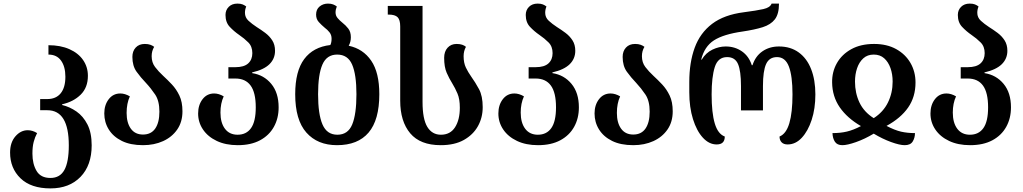

<svg xmlns="http://www.w3.org/2000/svg" viewBox="-20 -793 5679 1066"><path d="M260 253Q152 253 94 197Q36 141 36 54Q36 -2 65.5 -36Q95 -70 134 -70Q161 -70 186 -54Q174 -32 167 -5Q160 22 160 60Q160 117 183 156Q206 195 260 195Q313 195 337.5 150.5Q362 106 362 14Q362 -181 243 -181H203V-243H242Q291 -243 317 -275Q343 -307 343 -367Q343 -423 319 -456.5Q295 -490 249 -490V-542Q316 -542 365.5 -520Q415 -498 441.5 -459.5Q468 -421 468 -372Q468 -307 428 -267.5Q388 -228 325 -214V-210Q367 -200 404.5 -174Q442 -148 465.5 -102Q489 -56 489 14Q489 125 427 189Q365 253 260 253Z M774 13Q704 13 656.5 -10.5Q609 -34 584 -74Q559 -114 559 -163Q559 -210 583.5 -242Q608 -274 648 -274Q674 -274 701 -258Q683 -219 683 -166Q683 -111 706.5 -78.5Q730 -46 774 -46Q819 -46 842 -79.5Q865 -113 865 -173Q865 -233 841.5 -268Q818 -303 790 -333Q762 -362 738.5 -394.5Q715 -427 715 -477Q715 -509 733.5 -529Q752 -549 784 -549Q802 -549 814.5 -544.5Q827 -540 836 -533Q822 -510 822 -481Q822 -446 841 -421Q860 -396 886 -372Q910 -350 934.5 -324Q959 -298 976 -262.5Q993 -227 993 -175Q993 -116 964 -74Q935 -32 885.5 -9.5Q836 13 774 13Z M1300 13Q1233 13 1183.5 -10.5Q1134 -34 1107 -74Q1080 -114 1080 -163Q1080 -210 1104.5 -242Q1129 -274 1169 -274Q1195 -274 1222 -258Q1204 -219 1204 -168Q1204 -111 1229 -78Q1254 -45 1299 -45Q1348 -45 1374 -82Q1400 -119 1400 -197Q1400 -279 1371.5 -318Q1343 -357 1287 -357H1248V-420H1287Q1335 -420 1358 -441Q1381 -462 1381 -498Q1381 -535 1358.5 -557.5Q1336 -580 1308 -599Q1279 -619 1255.5 -644Q1232 -669 1232 -710Q1232 -737 1250 -755Q1268 -773 1298 -773Q1316 -773 1327 -768.5Q1338 -764 1347 -757Q1340 -740 1340 -722Q1340 -696 1359.5 -678Q1379 -660 1405 -643Q1429 -628 1452.5 -610.5Q1476 -593 1491.5 -569Q1507 -545 1507 -511Q1507 -467 1476 -436.5Q1445 -406 1380 -391V-387Q1445 -377 1486 -327.5Q1527 -278 1527 -197Q1527 -136 1500.5 -88.5Q1474 -41 1423.5 -14Q1373 13 1300 13Z M1916 -539Q1996 -522 2041 -456Q2086 -390 2086 -270Q2086 -127 2026.5 -57Q1967 13 1851 13Q1743 13 1681 -57Q1619 -127 1619 -270Q1619 -398 1669 -465Q1719 -532 1814 -543Q1821 -557 1821 -578Q1821 -599 1809.5 -613.5Q1798 -628 1783 -639Q1765 -654 1750 -670.5Q1735 -687 1735 -712Q1735 -741 1754.5 -757Q1774 -773 1801 -773Q1818 -773 1829.5 -768.5Q1841 -764 1850 -757Q1843 -740 1843 -724Q1843 -706 1854.5 -692.5Q1866 -679 1881 -667Q1899 -653 1913.5 -634.5Q1928 -616 1928 -586Q1928 -560 1916 -539ZM1853 -45Q1912 -45 1935.5 -102Q1959 -159 1959 -270Q1959 -379 1935 -434.5Q1911 -490 1852 -490Q1794 -490 1770 -434.5Q1746 -379 1746 -270Q1746 -159 1770.5 -102Q1795 -45 1853 -45Z M2427 13Q2313 13 2257.5 -53Q2202 -119 2202 -234V-646Q2202 -683 2187.5 -697.5Q2173 -712 2138 -712H2133V-760H2326V-227Q2326 -132 2352.5 -88.5Q2379 -45 2428 -45Q2480 -45 2506.5 -86.5Q2533 -128 2533 -195Q2533 -243 2520 -273.5Q2507 -304 2491 -330Q2474 -357 2460 -389Q2446 -421 2446 -472Q2446 -507 2465 -528Q2484 -549 2515 -549Q2534 -549 2546.5 -544.5Q2559 -540 2567 -533Q2554 -510 2554 -481Q2554 -444 2566.5 -418Q2579 -392 2596 -368Q2619 -336 2639.5 -298Q2660 -260 2660 -198Q2660 -140 2633.5 -92.5Q2607 -45 2555.5 -16Q2504 13 2427 13Z M2967 13Q2900 13 2850.5 -10.5Q2801 -34 2774 -74Q2747 -114 2747 -163Q2747 -210 2771.5 -242Q2796 -274 2836 -274Q2862 -274 2889 -258Q2871 -219 2871 -168Q2871 -111 2896 -78Q2921 -45 2966 -45Q3015 -45 3041 -82Q3067 -119 3067 -197Q3067 -279 3038.5 -318Q3010 -357 2954 -357H2915V-420H2954Q3002 -420 3025 -441Q3048 -462 3048 -498Q3048 -535 3025.5 -557.5Q3003 -580 2975 -599Q2946 -619 2922.5 -644Q2899 -669 2899 -710Q2899 -737 2917 -755Q2935 -773 2965 -773Q2983 -773 2994 -768.5Q3005 -764 3014 -757Q3007 -740 3007 -722Q3007 -696 3026.5 -678Q3046 -660 3072 -643Q3096 -628 3119.5 -610.5Q3143 -593 3158.5 -569Q3174 -545 3174 -511Q3174 -467 3143 -436.5Q3112 -406 3047 -391V-387Q3112 -377 3153 -327.5Q3194 -278 3194 -197Q3194 -136 3167.5 -88.5Q3141 -41 3090.5 -14Q3040 13 2967 13Z M3496 13Q3426 13 3378.5 -10.5Q3331 -34 3306 -74Q3281 -114 3281 -163Q3281 -210 3305.5 -242Q3330 -274 3370 -274Q3396 -274 3423 -258Q3405 -219 3405 -166Q3405 -111 3428.5 -78.5Q3452 -46 3496 -46Q3541 -46 3564 -79.5Q3587 -113 3587 -173Q3587 -233 3563.5 -268Q3540 -303 3512 -333Q3484 -362 3460.5 -394.5Q3437 -427 3437 -477Q3437 -509 3455.5 -529Q3474 -549 3506 -549Q3524 -549 3536.5 -544.5Q3549 -540 3558 -533Q3544 -510 3544 -481Q3544 -446 3563 -421Q3582 -396 3608 -372Q3632 -350 3656.5 -324Q3681 -298 3698 -262.5Q3715 -227 3715 -175Q3715 -116 3686 -74Q3657 -32 3607.5 -9.5Q3558 13 3496 13Z M3959 9Q3917 9 3882.5 -28.5Q3848 -66 3827.5 -131.5Q3807 -197 3807 -281V-338Q3807 -446 3837 -528Q3867 -610 3933.5 -660.5Q4000 -711 4110 -725Q4180 -734 4218 -742.5Q4256 -751 4264 -773H4305Q4305 -715 4282 -685.5Q4259 -656 4214.5 -642Q4170 -628 4103 -618Q3997 -603 3944 -569Q3891 -535 3873 -462H3876Q3899 -500 3935.5 -517.5Q3972 -535 4009 -535Q4060 -535 4099 -508Q4138 -481 4154 -431H4158Q4174 -481 4213 -508Q4252 -535 4305 -535Q4369 -535 4414.5 -502Q4460 -469 4483.5 -409Q4507 -349 4507 -269Q4507 -190 4486.5 -127.5Q4466 -65 4431.5 -28Q4397 9 4353 9Q4331 9 4319.5 -3Q4308 -15 4308 -35Q4345 -50 4362.5 -109Q4380 -168 4380 -269Q4380 -371 4360 -423.5Q4340 -476 4294 -476Q4251 -476 4233.5 -437.5Q4216 -399 4216 -315V-180H4094V-315Q4094 -399 4077.5 -437.5Q4061 -476 4017 -476Q3966 -476 3948.5 -420.5Q3931 -365 3931 -269Q3931 -166 3948.5 -107.5Q3966 -49 4004 -35Q4004 9 3959 9Z M4657 13Q4628 13 4615.5 -6Q4603 -25 4602 -54Q4646 -54 4682 -62.5Q4718 -71 4760 -93Q4684 -137 4642.5 -197Q4601 -257 4600 -335Q4599 -394 4626.5 -442.5Q4654 -491 4706.5 -520Q4759 -549 4833 -549Q4904 -549 4955.5 -520.5Q5007 -492 5035 -443.5Q5063 -395 5063 -335Q5063 -255 5022 -196Q4981 -137 4902 -94Q4948 -70 4983 -62Q5018 -54 5060 -54Q5060 -28 5047.5 -7.5Q5035 13 5003 13Q4975 13 4927 -4.5Q4879 -22 4831 -51Q4781 -21 4732.5 -4Q4684 13 4657 13ZM4831 -137Q4884 -171 4910 -224Q4936 -277 4936 -340Q4936 -381 4924 -415Q4912 -449 4889 -469.5Q4866 -490 4831 -490Q4796 -490 4773 -469Q4750 -448 4738.5 -414Q4727 -380 4727 -340Q4727 -276 4752 -223.5Q4777 -171 4831 -137Z M5366 13Q5299 13 5249.5 -10.5Q5200 -34 5173 -74Q5146 -114 5146 -163Q5146 -210 5170.5 -242Q5195 -274 5235 -274Q5261 -274 5288 -258Q5270 -219 5270 -168Q5270 -111 5295 -78Q5320 -45 5365 -45Q5414 -45 5440 -82Q5466 -119 5466 -197Q5466 -279 5437.5 -318Q5409 -357 5353 -357H5314V-420H5353Q5401 -420 5424 -441Q5447 -462 5447 -498Q5447 -535 5424.5 -557.5Q5402 -580 5374 -599Q5345 -619 5321.5 -644Q5298 -669 5298 -710Q5298 -737 5316 -755Q5334 -773 5364 -773Q5382 -773 5393 -768.5Q5404 -764 5413 -757Q5406 -740 5406 -722Q5406 -696 5425.5 -678Q5445 -660 5471 -643Q5495 -628 5518.5 -610.5Q5542 -593 5557.5 -569Q5573 -545 5573 -511Q5573 -467 5542 -436.5Q5511 -406 5446 -391V-387Q5511 -377 5552 -327.5Q5593 -278 5593 -197Q5593 -136 5566.5 -88.5Q5540 -41 5489.5 -14Q5439 13 5366 13Z"/></svg>

Font: Noto Serif Georgian SemiCondensed SemiBold
Style: Regular
Weight: 600
Width: 4
Designer: Monotype Design Team, Akaki Razmadze
Foundry: Google LLC
Version: Version 2.003; ttfautohint (v1.8.4.7-5d5b)